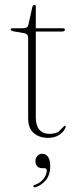

<svg xmlns="http://www.w3.org/2000/svg" viewBox="-20 -562 318 791"><path d="M79.5 -425.5 37.5 -432.5Q24 -435.5 24 -440.5Q24 -445.5 31 -445.5H72.5Q94 -445.5 96.5 -458L113 -532Q115 -541.5 121 -541.5Q127.5 -541.5 127.5 -535.5V-445.5H239Q247.5 -445.5 247.5 -439.5Q247.5 -432 233 -432H127.5V-78.5Q127.5 -45 142.2 -27.8Q157 -10.5 183 -10.5Q212.5 -10.5 224 -22.5Q235.5 -34.5 245.5 -43.5Q251 -45 250.5 -38Q244.5 -20.5 225.2 -7.2Q206 6 178 6Q142 6 119 -13.8Q96 -33.5 96 -74V-406.5Q96 -422 79.5 -425.5ZM155.5 131Q141 131 133.5 122.8Q126 114.5 126 102Q126 88.5 134.2 80Q142.5 71.5 154.5 71.5Q168.5 71.5 177.8 84.2Q187 97 187 124.5Q187 157 170 178.8Q153 200.5 127 209Q120 211 118 206.5Q116 202 122.5 200Q146 192 159.2 175Q172.5 158 172.5 141Q172.5 131 164 131Z"/></svg>

Font: Fraunces 72pt Thin
Style: Regular
Weight: 100
Version: Version 1.000;[b76b70a41]